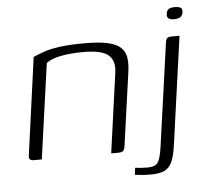

<svg xmlns="http://www.w3.org/2000/svg" viewBox="-46 -552 743 689"><g transform="rotate(-5 325.5 -207.5)"><path d="M56 0Q36 0 40 -19L88 -369Q104 -376 126 -384Q148 -392 183.5 -397Q219 -402 275 -402Q326 -402 357.5 -395Q389 -388 404.5 -373Q420 -358 423 -335Q426 -312 421 -280L385 -23Q384 -15 381.5 -9.5Q379 -4 373.5 -2Q368 0 359 0H335L375 -288Q381 -330 357 -350.5Q333 -371 268 -371Q220 -371 185 -364Q150 -357 133 -343L85 0ZM470 88Q450 88 434.5 86.5Q419 85 413 84L416 59Q421 60 435.5 61Q450 62 460 62Q488 62 497.5 48.5Q507 35 513 -5L565 -376Q566 -385 568 -390Q570 -395 575 -397Q580 -399 589 -399H616L561 -5Q556 29 547 49.5Q538 70 520.5 79Q503 88 470 88ZM602 -460Q590 -460 583 -464Q576 -468 577 -481Q579 -495 587 -499Q595 -503 608 -503Q621 -503 628.5 -499Q636 -495 634 -481Q631 -468 622.5 -464Q614 -460 602 -460Z"/></g></svg>

Font: Genos Thin Light
Style: Italic
Weight: 300
Italic angle: -8°
Version: Version 1.010